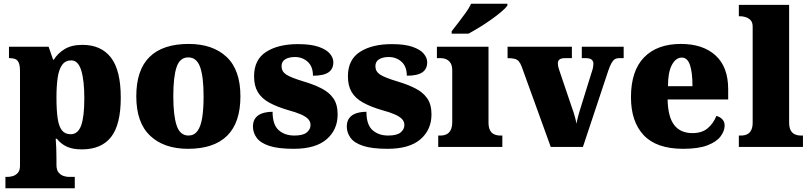

<svg xmlns="http://www.w3.org/2000/svg" viewBox="-20 -786 4335 1027"><path d="M9 221V160H24Q33 160 48 156Q63 152 75 139Q87 126 87 100V-403Q87 -435 80.5 -450Q74 -465 62 -470Q50 -475 33 -475H28V-536H240L264 -467H268Q289 -501 326 -523.5Q363 -546 421 -546Q521 -546 573.5 -478Q626 -410 626 -264Q626 -119 574 -53Q522 13 418 13Q369 13 337.5 -1.5Q306 -16 284 -44H278Q280 -19 281 8.5Q282 36 282 66V96Q282 124 294 137.5Q306 151 321 155.5Q336 160 344 160H380V221ZM358 -68Q397 -68 414 -114.5Q431 -161 431 -261Q431 -356 414.5 -409.5Q398 -463 361 -463Q330 -463 312.5 -439Q295 -415 288.5 -370.5Q282 -326 282 -264Q282 -196 288.5 -152.5Q295 -109 311.5 -88.5Q328 -68 358 -68Z M986 10Q857 10 783 -60Q709 -130 709 -271Q709 -412 780 -481.5Q851 -551 989 -551Q1118 -551 1192 -481.5Q1266 -412 1266 -271Q1266 -130 1195 -60Q1124 10 986 10ZM988 -61Q1018 -61 1036 -85Q1054 -109 1061.5 -156Q1069 -203 1069 -271Q1069 -375 1050.5 -427Q1032 -479 987 -479Q942 -479 924.5 -427Q907 -375 907 -271Q907 -168 925 -114.5Q943 -61 988 -61Z M1551 10Q1467 10 1419.5 -6Q1372 -22 1352.5 -49.5Q1333 -77 1333 -109Q1333 -138 1347 -155.5Q1361 -173 1385 -180.5Q1409 -188 1438 -188Q1438 -119 1470.5 -90Q1503 -61 1554 -61Q1602 -61 1621.5 -78Q1641 -95 1641 -117Q1641 -136 1628 -149.5Q1615 -163 1588.5 -174.5Q1562 -186 1521 -197Q1460 -215 1419.5 -237.5Q1379 -260 1359 -293.5Q1339 -327 1339 -378Q1339 -467 1403.5 -508.5Q1468 -550 1574 -550Q1643 -550 1684.5 -535.5Q1726 -521 1744.5 -499Q1763 -477 1763 -453Q1763 -417 1737 -399Q1711 -381 1654 -381Q1654 -430 1626 -455.5Q1598 -481 1557 -481Q1526 -481 1506 -469Q1486 -457 1486 -432Q1486 -404 1510.5 -387.5Q1535 -371 1605 -350Q1659 -334 1700 -313Q1741 -292 1763.5 -259.5Q1786 -227 1786 -174Q1786 -92 1727 -41Q1668 10 1551 10Z M2053 10Q1969 10 1921.5 -6Q1874 -22 1854.5 -49.5Q1835 -77 1835 -109Q1835 -138 1849 -155.5Q1863 -173 1887 -180.5Q1911 -188 1940 -188Q1940 -119 1972.5 -90Q2005 -61 2056 -61Q2104 -61 2123.5 -78Q2143 -95 2143 -117Q2143 -136 2130 -149.5Q2117 -163 2090.5 -174.5Q2064 -186 2023 -197Q1962 -215 1921.5 -237.5Q1881 -260 1861 -293.5Q1841 -327 1841 -378Q1841 -467 1905.5 -508.5Q1970 -550 2076 -550Q2145 -550 2186.5 -535.5Q2228 -521 2246.5 -499Q2265 -477 2265 -453Q2265 -417 2239 -399Q2213 -381 2156 -381Q2156 -430 2128 -455.5Q2100 -481 2059 -481Q2028 -481 2008 -469Q1988 -457 1988 -432Q1988 -404 2012.5 -387.5Q2037 -371 2107 -350Q2161 -334 2202 -313Q2243 -292 2265.5 -259.5Q2288 -227 2288 -174Q2288 -92 2229 -41Q2170 10 2053 10Z M2324 0V-61H2336Q2355 -61 2369 -68Q2383 -75 2391 -91Q2399 -107 2399 -135V-409Q2399 -434 2390.5 -448Q2382 -462 2368 -468.5Q2354 -475 2336 -475H2317V-536H2593V-131Q2593 -105 2601 -89.5Q2609 -74 2623.5 -67.5Q2638 -61 2656 -61H2667V0ZM2396 -619Q2411 -638 2431 -664Q2451 -690 2470.5 -717Q2490 -744 2500 -766H2694V-756Q2685 -743 2661.5 -723Q2638 -703 2607 -681Q2576 -659 2544 -639.5Q2512 -620 2486 -606H2396Z M2770 -431Q2763 -449 2754.5 -458.5Q2746 -468 2732 -471.5Q2718 -475 2695 -475V-536H3039V-475H3004Q2982 -475 2973 -468Q2964 -461 2964 -447Q2964 -436 2967 -425.5Q2970 -415 2973 -406L3037 -217Q3044 -199 3048.5 -183.5Q3053 -168 3057 -154Q3061 -140 3063 -124Q3067 -143 3071.5 -160.5Q3076 -178 3080 -191L3144 -397Q3149 -411 3151.5 -422.5Q3154 -434 3154 -448Q3154 -458 3145 -466.5Q3136 -475 3113 -475H3092V-536H3316V-475H3290Q3278 -475 3268.5 -469Q3259 -463 3250.5 -448Q3242 -433 3233 -406L3098 0H2926Z M3634 10Q3492 10 3423.5 -62.5Q3355 -135 3355 -266Q3355 -407 3425 -479Q3495 -551 3622 -551Q3740 -551 3807.5 -489.5Q3875 -428 3875 -309V-254H3551Q3553 -160 3586.5 -117Q3620 -74 3684 -74Q3735 -74 3765.5 -100Q3796 -126 3812 -166Q3831 -161 3843.5 -148Q3856 -135 3856 -115Q3856 -85 3834 -56Q3812 -27 3763.5 -8.5Q3715 10 3634 10ZM3684 -325Q3684 -399 3670.5 -438.5Q3657 -478 3627 -478Q3595 -478 3574 -439Q3553 -400 3553 -325Z M3932 0V-61H3943Q3962 -61 3976 -67.5Q3990 -74 3998 -89.5Q4006 -105 4006 -131V-643Q4006 -668 3993.5 -679.5Q3981 -691 3966 -695Q3951 -699 3943 -699H3932V-760H4201V-131Q4201 -105 4209 -89.5Q4217 -74 4231.5 -67.5Q4246 -61 4264 -61H4275V0Z"/></svg>

Font: Noto Serif Khmer Black
Style: Regular
Weight: 900
Version: Version 2.003